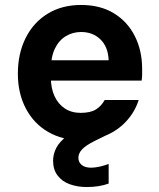

<svg xmlns="http://www.w3.org/2000/svg" viewBox="-20 -553 641 774"><path d="M306 12Q231 12 173.5 -21.5Q116 -55 84 -116Q52 -177 52 -256Q52 -337 83.5 -400Q115 -463 172.5 -498Q230 -533 307 -533Q384 -533 439 -499.5Q494 -466 523.5 -407.5Q553 -349 553 -275Q553 -265 553 -253Q553 -241 551 -228H148V-310H418Q416 -364 385 -394Q354 -424 307 -424Q273 -424 245 -407Q217 -390 201 -356.5Q185 -323 185 -271V-242Q185 -198 199.5 -166Q214 -134 241 -116Q268 -98 305 -98Q345 -98 367 -112Q389 -126 402 -150H539Q525 -105 492.5 -68Q460 -31 413 -9.5Q366 12 306 12ZM330 201Q293 201 262 190Q231 179 212.5 155Q194 131 194 95Q194 68 207 43Q220 18 251.5 -6Q283 -30 338 -53L383 -73L413 -10L362 15Q326 33 311 49Q296 65 296 83Q296 101 309.5 112Q323 123 347 123Q362 123 380.5 119Q399 115 418 108V187Q399 194 376.5 197.5Q354 201 330 201Z"/></svg>

Font: DM Sans 10pt
Style: Bold
Weight: 700
Version: Version 4.004;gftools[0.9.30]